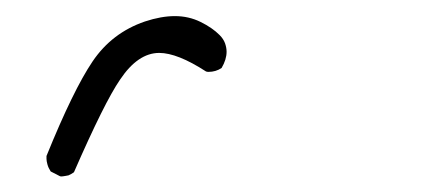

<svg xmlns="http://www.w3.org/2000/svg" viewBox="-20 93 540 242"><path d="M38.6 289.6Q38.6 290.5 38.6 293.2Q38.6 295.9 39.8 300.3Q41 304.7 43.9 309.1L55.2 314.9Q56.2 315.4 57.1 315.4Q58.1 315.4 59.6 315.2Q61 314.9 62.7 314.7Q64.5 314.5 66.4 314Q69.8 312.5 73.2 310.1Q111.8 221.7 131.3 193.4Q153.8 159.7 180.7 159.7Q203.6 159.7 239.7 183.1Q241.2 183.6 242.7 183.6Q252 183.6 259.3 178.7Q265.6 168 265.6 158.2Q265.6 153.3 263.7 147.7Q261.7 142.1 256.8 137.2Q247.6 127.9 232.7 120.6Q217.8 113.3 200.4 113.3Q183.1 113.3 162.6 120.1Q121.1 134.3 96.7 170.4Q72.3 206.5 38.6 289.6Z"/></svg>

Font: Bakudai
Style: ExtraLight
Weight: 200
Version: Version 1.48